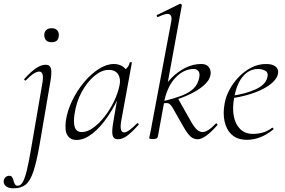

<svg xmlns="http://www.w3.org/2000/svg" viewBox="-98 -746 1544 1041"><path d="M-23 275Q-54 275 -67 262.5Q-80 250 -78 235Q-76 221 -67 214Q-58 207 -48 207Q-37 207 -32 215Q-27 223 -24.5 234Q-22 245 -17 253Q-12 261 -2 261Q14 261 25.5 241Q37 221 47.5 177.5Q58 134 70 64L132 -297Q142 -358 115 -358Q88 -358 43 -311Q40 -307 35.5 -311.5Q31 -316 35 -319Q69 -357 97 -376Q125 -395 150 -395Q173 -395 178.5 -373.5Q184 -352 174 -297L116 42Q100 133 83 184Q66 235 41 255Q16 275 -23 275ZM182 -517Q163 -517 152.5 -527Q142 -537 142 -556Q142 -573 152.5 -583Q163 -593 182 -593Q201 -593 211 -583Q221 -573 221 -556Q221 -517 182 -517Z M317 13Q285 13 268.5 -11Q252 -35 259 -91Q267 -146 293.5 -200.5Q320 -255 357.5 -300Q395 -345 437.5 -372Q480 -399 519 -399Q537 -399 554 -392.5Q571 -386 583 -371Q595 -356 597 -332L559 -357Q570 -359 586 -373.5Q602 -388 605 -407Q607 -410 612.5 -409Q618 -408 617 -406L559 -89Q549 -28 575 -28Q587 -28 605 -41.5Q623 -55 645 -77Q648 -80 652 -76Q656 -72 653 -69Q620 -32 593.5 -11.5Q567 9 541 9Q518 9 512.5 -12.5Q507 -34 517 -89L541 -229L557 -246Q526 -172 485.5 -113Q445 -54 401.5 -20.5Q358 13 317 13ZM346 -30Q375 -30 406.5 -52.5Q438 -75 467.5 -112Q497 -149 519 -194Q541 -239 550 -283Q558 -318 542.5 -343Q527 -368 488 -367Q452 -366 413.5 -334Q375 -302 345.5 -248.5Q316 -195 306 -127Q299 -80 308 -55Q317 -30 346 -30Z M732 8Q719 8 715 6.5Q711 5 711 2Q711 -1 716.5 -24.5Q722 -48 726 -74L830 -627Q837 -659 821.5 -668Q806 -677 759 -654Q755 -652 752.5 -658Q750 -664 754 -665L877 -725Q881 -727 885 -723Q889 -719 888 -717L795 -208L758 -6Q756 8 732 8ZM974 9Q952 9 935.5 -5.5Q919 -20 897 -58L839 -160Q827 -180 816.5 -185Q806 -190 780 -184L867 -212L936 -90Q957 -53 971.5 -41.5Q986 -30 1001 -30Q1014 -30 1031.5 -41Q1049 -52 1071 -75Q1075 -79 1079 -74.5Q1083 -70 1080 -67Q1013 9 974 9ZM780 -184V-196Q848 -212 889.5 -228.5Q931 -245 953 -267.5Q975 -290 982 -324Q987 -347 978.5 -359.5Q970 -372 953 -372Q900 -372 856.5 -328Q813 -284 795 -208L773 -243Q797 -288 831.5 -323Q866 -358 907.5 -378.5Q949 -399 992 -399Q1017 -399 1028.5 -388Q1040 -377 1043 -363Q1046 -349 1043 -339Q1038 -309 1003 -279.5Q968 -250 910.5 -225.5Q853 -201 780 -184Z M1241 12Q1189 12 1159 -15.5Q1129 -43 1119.5 -88Q1110 -133 1120 -185Q1126 -222 1146.5 -260Q1167 -298 1197.5 -329.5Q1228 -361 1265.5 -380Q1303 -399 1345 -399Q1380 -399 1397 -384.5Q1414 -370 1409 -345Q1404 -322 1381.5 -300.5Q1359 -279 1323.5 -261.5Q1288 -244 1244.5 -231.5Q1201 -219 1154 -213L1156 -226Q1234 -237 1287.5 -261.5Q1341 -286 1351 -324Q1359 -352 1341 -362Q1323 -372 1302 -372Q1266 -372 1239 -351Q1212 -330 1195.5 -295Q1179 -260 1172 -218Q1161 -161 1169.5 -116.5Q1178 -72 1204.5 -46Q1231 -20 1274 -20Q1299 -20 1325.5 -27Q1352 -34 1377 -53Q1380 -55 1383.5 -51Q1387 -47 1384 -44Q1346 -14 1311 -1Q1276 12 1241 12Z"/></svg>

Font: Cormorant Infant Light
Style: Italic
Weight: 300
Italic angle: -10°
Designer: Christian Thalmann (Catharsis Fonts)
Foundry: Catharsis Fonts
Version: Version 4.001